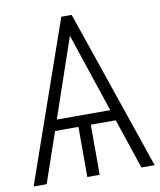

<svg xmlns="http://www.w3.org/2000/svg" viewBox="-80 -771 697 836"><g transform="rotate(-10 268.0 -353.5)"><path d="M403.3 -221.7H293V0H238.3V-221.7H134.8L58.6 0H1L248 -707H293.9L536.1 0H477.5ZM387.2 -269.5 270.5 -618.7 150.9 -269.5Z"/></g></svg>

Font: Pretendard ExtraLight
Style: Regular
Weight: 200
Designer: Base glyphs from Inter by Rasmus Andersson; Hangeul glyphs from Noto Sans CJK(Source Han Sans) by Jang Soo-young and Kan
Foundry: Kil Hyung-jin
Version: Version 1.309